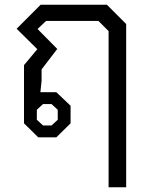

<svg xmlns="http://www.w3.org/2000/svg" viewBox="-20 -578 631 808"><path d="M437 -447 394 -490H174L138 -456L221 -372L155 -286V-238L150 -190H217L277 -133V-59L217 0H141L81 -59V-304L137 -371L50 -457L151 -558H430L511 -477V210H437ZM197 -50 223 -74V-116L197 -140H161L135 -116V-74L161 -50Z"/></svg>

Font: Chakra Petch
Style: Regular
Weight: 400
Designer: Katatrad Aksorn Co.,Ltd.
Foundry: Cadson Demak Co.,Ltd.
Version: Version 1.000; ttfautohint (v1.6)